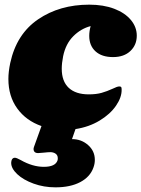

<svg xmlns="http://www.w3.org/2000/svg" viewBox="-20 -554 607 824"><path d="M363 -400Q363 -420 369 -442Q327 -431 294.5 -398.5Q262 -366 251 -313Q245 -283 245 -259Q245 -205 275 -177Q305 -149 361 -149Q393 -149 416 -155.5Q439 -162 463 -173Q483 -183 492 -183Q498 -183 500 -180.5Q502 -178 502 -170Q503 -137 478 -100.5Q453 -64 407.5 -36.5Q362 -9 304 0L289 43Q329 43 358 68.5Q387 94 387 132Q387 149 381 165Q367 205 324.5 227.5Q282 250 218 250Q168 250 124 234Q80 218 54 193.5Q28 169 28 145Q28 141 30 133Q34 123 44 123Q51 123 69 133Q120 162 168 162Q218 162 227 134Q228 131 228 125Q228 112 218.5 105.5Q209 99 196 99Q187 99 169 101Q151 103 144 103Q124 103 124 85Q124 82 126 76L158 -13Q92 -36 54 -88.5Q16 -141 16 -215Q16 -246 24 -284Q51 -408 143.5 -471Q236 -534 363 -534Q424 -534 470 -516.5Q516 -499 541.5 -468.5Q567 -438 567 -401Q567 -361 539.5 -335Q512 -309 465 -309Q417 -309 390 -333.5Q363 -358 363 -400Z"/></svg>

Font: Shrikhand
Style: Regular
Weight: 400
Italic angle: -14°
Version: Version 1.000;PS 1.000;hotconv 1.0.88;makeotf.lib2.5.647800